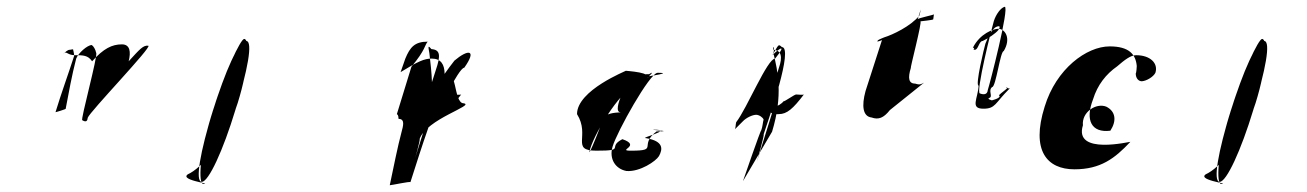

<svg xmlns="http://www.w3.org/2000/svg" viewBox="-20 -547 3859 567"><path d="M166 -386C173 -394 180 -400 186 -400C190 -400 197 -403 196 -400C196 -400 199 -389 199 -382C181 -326 161 -272 144 -216C141 -214 179 -226 174 -226C183 -273 192 -324 205 -374C211 -390 238 -414 251 -414C256 -411 262 -401 264 -391C270 -384 217 -192 223 -192C233 -186 238 -188 239 -199C244 -216 431 -410 418 -412C403 -414 393 -402 360 -366C367 -394 364 -416 340 -416C311 -416 286 -404 252 -366C240 -384 225 -384 201 -384C177 -384 176 -400 166 -386Z M542 -36C588 -62 651 -146 682 -243C716 -352 718 -432 701 -432C691 -432 643 -334 604 -205C568 -88 566 -4 580 -4C613 -4 494 -16 542 -36ZM608 -218C572 -101 555 -10 576 -10C596 -10 639 -103 675 -222C711 -338 728 -426 707 -426C684 -426 646 -338 608 -218Z M1163 -334 1177 -374C1191 -408 1205 -424 1243 -424C1234 -414 1237 -400 1195 -350L1152 -210C1158 -206 1156 -199 1157 -196C1171 -196 1174 -186 1167 -162C1153 -109 1143 -56 1131 0C1137 0 1191 -12 1192 -9C1209 -62 1226 -116 1245 -170C1242 -172 1248 -186 1254 -196C1270 -207 1334 -347 1351 -347C1390 -402 1362 -402 1322 -368C1282 -317 1245 -258 1212 -192C1207 -190 1250 -200 1247 -195C1263 -272 1254 -337 1248 -390C1244 -411 1244 -414 1254 -402C1280 -400 1282 -384 1267 -340L1242 -262C1231 -228 1234 -207 1267 -210C1292 -210 1310 -226 1342 -268C1338 -266 1324 -268 1319 -268C1313 -268 1284 -246 1283 -248C1275 -240 1264 -233 1258 -233C1256 -230 1253 -227 1252 -226C1252 -226 1199 -60 1203 -69C1203 -69 1223 -139 1219 -136C1239 -196 1385 -236 1349 -242C1319 -242 1329 -357 1293 -328C1293 -357 1282 -374 1255 -374C1233 -374 1215 -366 1163 -334Z M1684 -210C1684 -281 1831 -338 1828 -338C1825 -338 1922 -332 1875 -316C1852 -316 1935 -317 1875 -317C1852 -317 1982 -332 1922 -332C1899 -332 1802 -158 1789 -114C1778 -77 1798 -48 1830 -42C1870 -39 1917 -71 1926 -86C1937 -106 1941 -130 1888 -139C1866 -139 1972 -164 1912 -164C1889 -164 1979 -159 1919 -159C1864 -117 1928 -102 1843 -102C1800 -102 1876 -116 1818 -136C1771 -112 1831 -102 1741 -102C1664 -102 1724 -146 1684 -210ZM1723 -108C1708 -58 1767 -206 1764 -204C1774 -210 1790 -215 1814 -215C1796 -215 1807 -246 1815 -266C1832 -322 1859 -328 1897 -328C1916 -341 1900 -322 1865 -296C1822 -296 1739 -161 1723 -108Z M2154 -186C2152 -180 2153 -166 2149 -164L2173 -188C2184 -200 2203 -208 2213 -208C2222 -208 2233 -200 2235 -194C2233 -188 2232 -172 2228 -162C2227 -166 2174 -12 2174 -12L2260 -158C2293 -266 2277 -337 2264 -390C2269 -412 2262 -412 2264 -400C2287 -398 2292 -380 2280 -346L2254 -262C2244 -228 2247 -207 2280 -210C2304 -210 2322 -226 2354 -268C2351 -266 2336 -268 2331 -268C2326 -268 2296 -246 2294 -248C2288 -240 2275 -233 2271 -233L2264 -226L2215 -69C2215 -69 2239 -153 2235 -150C2251 -198 2324 -407 2289 -408C2278 -418 2280 -416 2261 -384C2285 -408 2303 -416 2269 -374C2246 -374 2186 -227 2154 -186Z M2572 -424C2568 -424 2586 -427 2585 -430L2536 -278C2524 -234 2528 -203 2554 -200C2574 -193 2589 -198 2608 -222L2709 -303C2695 -295 2691 -298 2683 -300C2664 -300 2660 -315 2670 -347C2667 -344 2704 -484 2698 -484C2698 -484 2737 -488 2736 -490L2738 -505C2740 -503 2691 -494 2690 -490L2699 -519C2699 -517 2697 -508 2695 -501C2669 -469 2615 -444 2592 -437C2585 -434 2567 -428 2572 -424Z M2853 -406C2863 -406 2849 -400 2859 -400C2869 -400 2871 -426 2882 -426C2899 -434 2920 -448 2928 -458C2935 -468 2933 -472 2923 -468C2911 -464 2897 -437 2890 -418C2887 -408 2859 -294 2870 -294C2868 -256 2844 -226 2884 -226C2920 -226 2918 -242 2960 -284C2971 -284 2943 -289 2953 -289C2964 -289 2921 -264 2932 -264C2934 -255 2903 -250 2909 -250C2915 -250 2891 -254 2902 -258C2913 -262 2897 -280 2910 -290C2921 -290 2934 -396 2944 -396C2967 -434 2948 -462 2928 -462C2914 -462 2874 -448 2853 -406ZM2915 -485C2921 -504 2935 -524 2947 -527C2962 -527 2902 -295 2897 -281C2896 -269 2887 -266 2874 -271C2860 -271 2910 -470 2915 -485Z M3065 -232C3024 -102 3072 -47 3153 -47C3230 -47 3272 -79 3318 -128C3320 -130 3150 -87 3178 -177C3174 -216 3217 -244 3247 -232C3275 -218 3278 -190 3259 -161C3203 -154 3184 -192 3208 -254C3221 -296 3246 -328 3279 -351C3301 -370 3319 -384 3335 -384C3377 -384 3401 -360 3392 -332C3386 -320 3366 -308 3352 -307C3342 -307 3334 -316 3334 -330C3336 -332 3337 -350 3337 -352C3334 -386 3315 -410 3257 -410C3189 -410 3099 -344 3065 -232Z M3548 -36C3594 -62 3657 -146 3688 -243C3722 -352 3724 -432 3707 -432C3697 -432 3649 -334 3610 -205C3574 -88 3572 -4 3586 -4C3619 -4 3500 -16 3548 -36ZM3614 -218C3578 -101 3561 -10 3582 -10C3602 -10 3645 -103 3681 -222C3717 -338 3734 -426 3713 -426C3690 -426 3652 -338 3614 -218Z"/></svg>

Font: Zinc
Style: Obl
Weight: 400
Version: Version 1